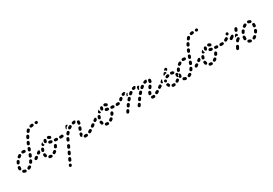

<svg xmlns="http://www.w3.org/2000/svg" viewBox="29 -1569 4068 2864"><g transform="rotate(-30 2063.0 -136.5)"><path d="M90 8Q91 -2 86 -9Q81 -17 72 -19Q64 -21 58 -24Q54 -26 50 -27Q45 -28 41 -27Q37 -26 33 -23Q29 -20 27 -16Q25 -13 24 -8Q24 -4 25 1Q26 5 28 9Q31 12 35 14Q48 22 63 25Q72 27 80 22Q88 17 90 8ZM178 -14Q179 -18 178 -22Q177 -27 174 -30Q169 -38 160 -40Q150 -41 143 -36Q135 -31 127 -27Q118 -23 115 -14Q112 -5 116 3Q119 12 128 15Q137 18 145 14Q157 9 169 1Q172 -2 175 -5Q177 -9 178 -14ZM-8 -63Q-8 -68 -8 -73Q-7 -81 -6 -90Q-5 -94 -3 -98Q-1 -102 3 -104Q6 -107 11 -108Q15 -109 19 -109Q29 -107 34 -100Q40 -93 39 -83Q38 -77 37 -70Q37 -67 37 -64Q37 -60 35 -56Q34 -51 31 -48Q30 -48 29 -47Q29 -46 28 -46Q25 -45 22 -43Q20 -42 19 -42Q17 -41 15 -41Q6 -41 -1 -48Q-8 -54 -8 -63ZM236 -94Q235 -98 232 -102Q230 -106 226 -108Q218 -112 209 -110Q200 -107 195 -99Q190 -89 184 -81Q182 -77 181 -73Q180 -69 181 -64Q182 -60 184 -56Q187 -52 191 -50Q198 -45 208 -47Q217 -49 222 -56Q228 -66 234 -77Q236 -81 237 -85Q238 -90 236 -94ZM262 -193Q257 -195 253 -195Q248 -195 244 -193Q240 -191 237 -188Q234 -185 232 -181Q228 -170 224 -160Q220 -151 224 -143Q228 -134 236 -131Q240 -129 245 -129Q249 -129 253 -131Q258 -132 261 -135Q264 -139 266 -143Q270 -153 274 -164Q278 -173 274 -181Q270 -190 262 -193ZM16 -146Q17 -142 20 -138Q23 -135 27 -133Q35 -129 44 -132Q53 -135 57 -143Q62 -152 67 -161Q69 -165 70 -169Q71 -173 70 -178Q69 -182 66 -186Q64 -189 60 -192Q52 -197 43 -195Q34 -193 29 -185Q22 -174 17 -163Q15 -159 14 -155Q14 -150 16 -146ZM77 -211Q80 -207 84 -205Q88 -203 92 -203Q97 -202 101 -203Q105 -204 109 -207Q117 -214 125 -219Q133 -224 135 -233Q137 -242 132 -250Q127 -258 118 -260Q109 -262 101 -257Q91 -250 81 -242Q73 -237 72 -227Q71 -218 77 -211ZM294 -280Q285 -284 276 -280Q268 -276 265 -267L257 -246Q255 -242 256 -237Q256 -233 258 -229Q259 -225 263 -222Q266 -218 270 -217Q274 -215 279 -216Q283 -216 287 -218Q291 -219 295 -223Q298 -226 299 -230L307 -251Q310 -260 306 -269Q302 -277 294 -280ZM180 -282H179Q169 -282 163 -276Q156 -269 156 -260Q156 -255 158 -251Q160 -247 163 -244Q166 -241 170 -239Q175 -237 179 -237H180Q190 -237 198 -236Q208 -235 215 -240Q222 -246 224 -255Q225 -264 219 -272Q214 -279 205 -281Q193 -282 180 -282ZM329 -366Q320 -370 312 -366Q303 -363 299 -354Q295 -344 290 -333Q287 -325 290 -316Q294 -307 303 -304Q311 -300 320 -304Q328 -308 332 -316Q336 -327 341 -337Q344 -345 341 -354Q337 -363 329 -366ZM372 -448Q364 -453 355 -450Q346 -448 342 -440Q336 -430 330 -419Q326 -411 329 -402Q331 -393 339 -389Q348 -385 357 -387Q366 -390 370 -398Q375 -408 381 -417Q385 -425 383 -434Q380 -443 372 -448ZM436 -496Q437 -500 437 -505Q437 -509 435 -513Q434 -517 430 -520Q423 -527 414 -527Q405 -526 398 -519Q397 -518 396 -517Q389 -509 383 -501Q377 -493 378 -484Q379 -475 386 -469Q394 -463 403 -464Q412 -465 418 -473Q424 -480 430 -487Q431 -488 431 -489Q434 -492 436 -496ZM522 -540Q521 -549 513 -555Q506 -561 497 -560Q484 -558 473 -556Q464 -554 458 -546Q453 -539 455 -529Q457 -520 465 -515Q472 -510 481 -512Q491 -514 502 -515Q511 -516 517 -523Q523 -531 522 -540ZM597 -541Q597 -550 591 -557Q584 -564 575 -563H569Q560 -563 553 -557Q547 -550 547 -541Q547 -531 554 -525Q560 -518 570 -518H575Q584 -519 591 -525Q597 -532 597 -541Z M513 27H514Q523 27 530 21Q536 14 536 5Q536 0 534 -4Q533 -8 529 -11Q526 -14 522 -16Q518 -18 514 -18H513Q505 -18 498 -20Q489 -22 481 -17Q473 -12 471 -3Q470 1 470 5Q471 10 473 14Q476 17 479 20Q483 23 487 24Q500 27 513 27ZM611 -45Q609 -48 605 -50Q601 -53 596 -53Q592 -53 587 -52Q583 -50 580 -47Q572 -41 565 -36Q561 -34 559 -30Q556 -26 555 -22Q555 -17 556 -13Q556 -9 559 -5Q564 3 573 5Q582 6 590 1Q600 -5 609 -13Q616 -19 617 -29Q618 -38 611 -45ZM423 -34Q418 -47 417 -61Q416 -70 422 -77Q428 -84 437 -85Q446 -86 453 -80Q461 -74 462 -65Q462 -57 465 -50Q467 -46 466 -42Q466 -37 464 -33Q464 -33 464 -33Q464 -33 464 -33Q460 -29 456 -24Q456 -24 455 -23Q454 -22 454 -22Q453 -22 452 -21Q443 -18 435 -22Q426 -26 423 -34ZM335 -102Q329 -110 320 -111Q311 -113 303 -108Q292 -100 286 -96Q283 -93 280 -89Q278 -85 277 -81Q276 -77 277 -72Q278 -68 280 -64Q286 -57 295 -55Q304 -53 312 -58Q318 -63 329 -71Q337 -76 338 -86Q340 -95 335 -102ZM658 -122Q654 -124 650 -124Q645 -124 641 -123Q637 -121 633 -118Q630 -115 628 -111Q624 -103 619 -94Q617 -91 616 -86Q615 -82 616 -77Q618 -73 620 -69Q623 -66 627 -64Q635 -59 644 -61Q653 -63 658 -71Q664 -81 669 -92Q673 -100 670 -109Q666 -118 658 -122ZM402 -124 385 -111Q378 -106 368 -107Q359 -109 354 -116Q348 -124 350 -133Q351 -142 359 -148L376 -160Q380 -163 384 -164Q388 -165 393 -164Q397 -163 401 -161Q405 -159 407 -155Q408 -155 408 -154Q408 -154 409 -153Q407 -149 406 -145Q403 -137 403 -128Q403 -126 404 -125Q403 -124 403 -124Q403 -124 402 -124ZM428 -120Q430 -116 434 -114Q437 -111 441 -109Q445 -108 450 -108Q454 -108 458 -110Q462 -112 465 -116Q468 -119 470 -123Q473 -132 476 -141Q480 -149 477 -158Q474 -167 465 -171Q457 -175 448 -171Q440 -168 436 -160Q431 -149 427 -138Q426 -133 426 -129Q426 -124 428 -120ZM802 -171Q803 -180 796 -187Q789 -193 780 -193L778 -194Q769 -194 763 -187Q756 -180 756 -171Q756 -162 762 -155Q769 -149 778 -149H780Q789 -148 796 -155Q802 -162 802 -171ZM732 -172Q732 -176 731 -180Q729 -184 726 -188Q723 -191 719 -193Q715 -195 711 -195Q700 -196 690 -196Q681 -197 674 -191Q667 -185 666 -176Q666 -171 667 -167Q669 -163 672 -159Q675 -156 679 -154Q683 -152 687 -152Q697 -151 709 -150Q718 -150 725 -156Q732 -162 732 -172ZM643 -178Q643 -183 643 -187Q642 -191 639 -195Q637 -199 633 -201Q629 -204 625 -205Q614 -207 606 -209Q597 -211 589 -207Q581 -202 578 -193Q577 -189 578 -184Q578 -180 580 -176Q583 -172 586 -169Q590 -167 594 -165Q604 -163 616 -160Q625 -159 633 -164Q641 -169 643 -178ZM479 -190Q472 -197 472 -206Q472 -215 478 -222Q487 -231 495 -238Q497 -240 499 -241Q501 -242 504 -243Q501 -232 502 -221Q503 -212 507 -205Q510 -199 514 -194Q513 -193 511 -191Q504 -184 495 -184Q486 -184 479 -190ZM525 -223Q524 -234 528 -245Q530 -253 535 -259Q541 -266 550 -267Q559 -269 566 -263Q574 -257 575 -248Q576 -239 571 -232Q570 -231 570 -231Q569 -228 570 -227Q570 -226 570 -224Q570 -222 569 -220Q566 -217 564 -214Q561 -210 559 -206Q557 -205 554 -204Q552 -203 549 -203Q540 -202 533 -208Q526 -214 525 -223ZM603 -240Q600 -242 598 -246Q598 -249 597 -251Q597 -256 595 -261Q595 -262 595 -262Q595 -263 596 -264Q598 -273 607 -277Q615 -281 624 -279Q638 -275 650 -266Q657 -260 658 -251Q659 -241 654 -234Q651 -230 647 -228Q643 -226 639 -225Q638 -225 637 -225Q636 -225 635 -225Q632 -226 629 -227Q628 -227 627 -227Q626 -228 624 -228Q623 -229 622 -230Q617 -234 611 -236Q607 -237 603 -240Z M671 276Q672 280 675 283Q678 287 683 288Q691 292 700 289Q708 286 712 277L715 271Q717 267 717 263Q717 258 716 254Q714 250 711 247Q708 243 704 242Q700 240 696 240Q691 239 687 241Q683 242 680 245Q676 248 674 252L672 259Q670 263 670 267Q669 272 671 276ZM716 217Q724 221 733 218Q742 215 746 206L756 184Q758 180 758 175Q758 171 757 167Q755 162 752 159Q749 156 745 154Q737 150 728 153Q719 156 715 165L705 187Q701 196 704 204Q707 213 716 217ZM757 129Q761 131 765 131Q770 132 774 130Q778 128 781 125Q785 122 787 118L797 96Q801 88 798 79Q794 70 786 66Q778 62 769 65Q760 69 756 77L746 99Q742 108 745 117Q748 125 757 129ZM797 41Q806 45 815 42Q823 39 827 31L838 8Q842 0 839 -9Q835 -18 827 -22Q818 -26 810 -22Q801 -19 797 -11L787 12Q783 20 786 29Q789 38 797 41ZM1148 -5Q1148 -9 1146 -13Q1143 -17 1140 -20Q1136 -23 1132 -24Q1128 -25 1123 -24Q1113 -23 1103 -23Q1098 -23 1094 -21Q1090 -19 1087 -16Q1084 -12 1082 -8Q1081 -4 1081 1Q1081 10 1088 16Q1095 23 1104 22Q1117 22 1129 20Q1138 19 1144 12Q1150 4 1148 -5ZM1234 -30Q1235 -34 1234 -38Q1233 -43 1231 -47Q1226 -54 1217 -56Q1208 -58 1200 -53Q1190 -47 1182 -43Q1178 -41 1175 -37Q1172 -34 1171 -30Q1170 -25 1170 -21Q1171 -16 1173 -12Q1177 -4 1186 -1Q1195 1 1203 -3Q1213 -8 1224 -16Q1228 -18 1231 -22Q1233 -25 1234 -30ZM1038 -40Q1039 -51 1043 -66Q1045 -75 1053 -79Q1061 -84 1070 -82Q1075 -81 1078 -78Q1082 -75 1084 -71Q1086 -67 1087 -63Q1087 -59 1086 -54Q1084 -47 1083 -40Q1076 -37 1070 -31Q1064 -24 1061 -15Q1060 -15 1060 -15Q1059 -15 1058 -15Q1049 -16 1043 -23Q1037 -31 1038 -40ZM1294 -73Q1295 -78 1294 -82Q1293 -86 1290 -90Q1288 -94 1284 -96Q1280 -98 1276 -99Q1271 -100 1267 -99Q1263 -98 1259 -95L1256 -93Q1249 -88 1247 -79Q1245 -70 1251 -62Q1253 -58 1257 -56Q1261 -54 1265 -53Q1270 -52 1274 -53Q1279 -54 1282 -57L1285 -59Q1289 -61 1291 -65Q1293 -69 1294 -73ZM882 -106Q880 -110 877 -113Q874 -116 870 -118Q866 -120 862 -120Q857 -120 853 -119Q849 -117 846 -114Q842 -111 840 -107Q835 -96 831 -85Q828 -76 831 -68Q835 -59 844 -56Q853 -53 861 -56Q870 -60 873 -69Q877 -79 881 -88Q883 -92 883 -97Q883 -101 882 -106ZM1070 -141 1067 -134Q1065 -130 1065 -126Q1065 -121 1067 -117Q1069 -113 1072 -110Q1075 -107 1080 -105Q1088 -102 1097 -105Q1105 -109 1109 -118L1111 -124L1117 -139Q1121 -147 1117 -156Q1113 -164 1105 -168Q1100 -170 1096 -170Q1092 -169 1087 -168Q1083 -166 1080 -163Q1077 -160 1075 -155ZM925 -193Q918 -199 909 -198Q899 -198 893 -190Q886 -181 878 -172Q876 -168 875 -164Q873 -159 874 -155Q875 -150 877 -147Q879 -143 883 -140Q887 -137 891 -136Q895 -135 900 -136Q904 -137 908 -139Q912 -141 914 -145Q921 -153 928 -161Q934 -168 933 -178Q932 -187 925 -193ZM822 -158Q825 -161 827 -166Q828 -170 827 -175Q826 -184 819 -190Q812 -196 803 -195Q792 -194 780 -193Q775 -193 771 -192Q767 -190 764 -187Q761 -184 759 -180Q757 -175 758 -171Q758 -162 764 -155Q771 -148 780 -149Q794 -149 807 -150Q812 -150 816 -152Q820 -155 822 -158ZM1114 -191Q1118 -190 1123 -191Q1127 -192 1131 -194Q1135 -197 1137 -201Q1140 -204 1141 -209Q1144 -224 1144 -236Q1144 -246 1137 -252Q1130 -258 1121 -258Q1112 -258 1105 -251Q1099 -245 1099 -235Q1099 -229 1097 -218Q1095 -209 1100 -201Q1105 -193 1114 -191ZM1003 -229Q1005 -238 1001 -246Q996 -254 987 -257Q978 -259 970 -255Q961 -249 951 -243L949 -241Q942 -236 940 -227Q938 -218 944 -210Q949 -202 958 -201Q967 -199 975 -204L977 -206Q984 -211 992 -215Q1001 -220 1003 -229ZM909 -252 920 -274Q921 -278 925 -281Q928 -284 932 -286Q936 -287 941 -287Q945 -287 949 -285Q953 -283 956 -281Q958 -278 960 -275Q960 -274 959 -274Q949 -268 939 -261L937 -260Q930 -255 925 -248Q920 -240 918 -231Q917 -227 917 -223Q910 -228 908 -236Q906 -244 909 -252ZM1034 -241Q1026 -246 1025 -255Q1024 -260 1024 -264Q1025 -268 1028 -272Q1030 -276 1034 -278Q1038 -281 1042 -282Q1054 -284 1067 -286Q1075 -287 1082 -282Q1089 -277 1091 -269Q1090 -268 1089 -267Q1083 -260 1079 -252Q1077 -247 1077 -242Q1075 -242 1074 -241Q1073 -241 1071 -241Q1061 -240 1051 -238Q1042 -236 1034 -241Z M1486 27H1487Q1496 27 1503 21Q1509 14 1509 5Q1509 0 1507 -4Q1506 -8 1502 -11Q1499 -14 1495 -16Q1491 -18 1487 -18H1486Q1478 -18 1471 -20Q1462 -22 1454 -17Q1446 -12 1444 -3Q1443 1 1443 5Q1444 10 1446 14Q1449 17 1452 20Q1456 23 1460 24Q1473 27 1486 27ZM1584 -45Q1582 -48 1578 -50Q1574 -53 1569 -53Q1565 -53 1560 -52Q1556 -50 1553 -47Q1545 -41 1538 -36Q1534 -34 1532 -30Q1529 -26 1528 -22Q1528 -17 1529 -13Q1529 -9 1532 -5Q1537 3 1546 5Q1555 6 1563 1Q1573 -5 1582 -13Q1589 -19 1590 -29Q1591 -38 1584 -45ZM1396 -34Q1391 -47 1390 -61Q1389 -70 1395 -77Q1401 -84 1410 -85Q1419 -86 1426 -80Q1434 -74 1435 -65Q1435 -57 1438 -50Q1440 -46 1439 -42Q1439 -37 1437 -33Q1437 -33 1437 -33Q1437 -33 1437 -33Q1433 -29 1429 -24Q1429 -24 1428 -23Q1427 -22 1427 -22Q1426 -22 1425 -21Q1416 -18 1408 -22Q1399 -26 1396 -34ZM1308 -102Q1302 -110 1293 -111Q1284 -113 1276 -108Q1265 -100 1259 -96Q1256 -93 1253 -89Q1251 -85 1250 -81Q1249 -77 1250 -72Q1251 -68 1253 -64Q1259 -57 1268 -55Q1277 -53 1285 -58Q1291 -63 1302 -71Q1310 -76 1311 -86Q1313 -95 1308 -102ZM1631 -122Q1627 -124 1623 -124Q1618 -124 1614 -123Q1610 -121 1606 -118Q1603 -115 1601 -111Q1597 -103 1592 -94Q1590 -91 1589 -86Q1588 -82 1589 -77Q1591 -73 1593 -69Q1596 -66 1600 -64Q1608 -59 1617 -61Q1626 -63 1631 -71Q1637 -81 1642 -92Q1646 -100 1643 -109Q1639 -118 1631 -122ZM1375 -124 1358 -111Q1351 -106 1341 -107Q1332 -109 1327 -116Q1321 -124 1323 -133Q1324 -142 1332 -148L1349 -160Q1353 -163 1357 -164Q1361 -165 1366 -164Q1370 -163 1374 -161Q1378 -159 1380 -155Q1381 -155 1381 -154Q1381 -154 1382 -153Q1380 -149 1379 -145Q1376 -137 1376 -128Q1376 -126 1377 -125Q1376 -124 1376 -124Q1376 -124 1375 -124ZM1401 -120Q1403 -116 1407 -114Q1410 -111 1414 -109Q1418 -108 1423 -108Q1427 -108 1431 -110Q1435 -112 1438 -116Q1441 -119 1443 -123Q1446 -132 1449 -141Q1453 -149 1450 -158Q1447 -167 1438 -171Q1430 -175 1421 -171Q1413 -168 1409 -160Q1404 -149 1400 -138Q1399 -133 1399 -129Q1399 -124 1401 -120ZM1775 -171Q1776 -180 1769 -187Q1762 -193 1753 -193L1751 -194Q1742 -194 1736 -187Q1729 -180 1729 -171Q1729 -162 1735 -155Q1742 -149 1751 -149H1753Q1762 -148 1769 -155Q1775 -162 1775 -171ZM1705 -172Q1705 -176 1704 -180Q1702 -184 1699 -188Q1696 -191 1692 -193Q1688 -195 1684 -195Q1673 -196 1663 -196Q1654 -197 1647 -191Q1640 -185 1639 -176Q1639 -171 1640 -167Q1642 -163 1645 -159Q1648 -156 1652 -154Q1656 -152 1660 -152Q1670 -151 1682 -150Q1691 -150 1698 -156Q1705 -162 1705 -172ZM1616 -178Q1616 -183 1616 -187Q1615 -191 1612 -195Q1610 -199 1606 -201Q1602 -204 1598 -205Q1587 -207 1579 -209Q1570 -211 1562 -207Q1554 -202 1551 -193Q1550 -189 1551 -184Q1551 -180 1553 -176Q1556 -172 1559 -169Q1563 -167 1567 -165Q1577 -163 1589 -160Q1598 -159 1606 -164Q1614 -169 1616 -178ZM1452 -190Q1445 -197 1445 -206Q1445 -215 1451 -222Q1460 -231 1468 -238Q1470 -240 1472 -241Q1474 -242 1477 -243Q1474 -232 1475 -221Q1476 -212 1480 -205Q1483 -199 1487 -194Q1486 -193 1484 -191Q1477 -184 1468 -184Q1459 -184 1452 -190ZM1498 -223Q1497 -234 1501 -245Q1503 -253 1508 -259Q1514 -266 1523 -267Q1532 -269 1539 -263Q1547 -257 1548 -248Q1549 -239 1544 -232Q1543 -231 1543 -231Q1542 -228 1543 -227Q1543 -226 1543 -224Q1543 -222 1542 -220Q1539 -217 1537 -214Q1534 -210 1532 -206Q1530 -205 1527 -204Q1525 -203 1522 -203Q1513 -202 1506 -208Q1499 -214 1498 -223ZM1576 -240Q1573 -242 1571 -246Q1571 -249 1570 -251Q1570 -256 1568 -261Q1568 -262 1568 -262Q1568 -263 1569 -264Q1571 -273 1580 -277Q1588 -281 1597 -279Q1611 -275 1623 -266Q1630 -260 1631 -251Q1632 -241 1627 -234Q1624 -230 1620 -228Q1616 -226 1612 -225Q1611 -225 1610 -225Q1609 -225 1608 -225Q1605 -226 1602 -227Q1601 -227 1600 -227Q1599 -228 1597 -228Q1596 -229 1595 -230Q1590 -234 1584 -236Q1580 -237 1576 -240Z M2061 -5Q2062 -9 2061 -13Q2060 -18 2057 -21Q2055 -25 2051 -27Q2043 -32 2034 -30Q2025 -28 2020 -21Q2019 -19 2017 -16Q2010 -6 2008 -2Q2003 5 2005 14Q2007 24 2015 29Q2018 31 2023 32Q2027 33 2031 32Q2036 31 2040 29Q2043 26 2046 22Q2048 19 2055 8Q2057 5 2058 4Q2060 0 2061 -5ZM1866 -16Q1866 -20 1863 -24Q1861 -28 1857 -30Q1849 -35 1840 -34Q1831 -32 1826 -24Q1817 -11 1814 -6Q1811 -2 1810 2Q1809 7 1810 11Q1811 15 1813 19Q1815 23 1819 25Q1827 31 1836 29Q1845 27 1850 20Q1854 14 1863 1Q1866 -3 1866 -7Q1867 -12 1866 -16ZM2299 17Q2302 14 2305 10Q2307 6 2308 2Q2308 -2 2307 -7Q2305 -16 2297 -21Q2289 -25 2280 -23Q2278 -23 2277 -23Q2277 -23 2277 -23Q2273 -23 2272 -23Q2263 -26 2254 -22Q2246 -18 2243 -10Q2241 -5 2241 -1Q2242 4 2244 8Q2245 12 2249 15Q2252 18 2256 19Q2265 22 2277 22Q2283 22 2291 21Q2295 19 2299 17ZM2390 -33Q2392 -37 2391 -41Q2390 -46 2388 -50Q2384 -58 2375 -60Q2366 -63 2358 -58Q2348 -53 2339 -48Q2331 -44 2328 -35Q2325 -26 2329 -18Q2331 -14 2335 -11Q2338 -8 2343 -7Q2347 -5 2351 -6Q2356 -6 2360 -8Q2370 -13 2380 -19Q2384 -21 2386 -25Q2389 -28 2390 -33ZM2256 -106Q2265 -109 2273 -105Q2277 -103 2280 -100Q2283 -96 2285 -92Q2286 -88 2286 -84Q2286 -79 2284 -75Q2279 -66 2277 -57Q2275 -54 2274 -51Q2272 -49 2269 -47Q2266 -47 2262 -47Q2254 -47 2247 -44Q2239 -47 2235 -55Q2231 -63 2234 -72Q2238 -83 2243 -95Q2247 -103 2256 -106ZM2112 -88Q2111 -92 2109 -96Q2107 -100 2103 -102Q2096 -108 2086 -106Q2077 -105 2072 -97Q2065 -89 2059 -79Q2053 -72 2055 -62Q2057 -53 2064 -48Q2068 -45 2072 -44Q2077 -43 2081 -44Q2085 -45 2089 -47Q2093 -50 2096 -53Q2102 -62 2108 -71Q2111 -74 2112 -79Q2113 -83 2112 -88ZM1910 -106Q1902 -111 1893 -110Q1884 -108 1878 -101Q1872 -92 1865 -82Q1860 -75 1861 -65Q1863 -56 1870 -51Q1874 -48 1879 -47Q1883 -46 1887 -47Q1892 -48 1895 -50Q1899 -53 1902 -56Q1908 -65 1915 -74Q1920 -82 1919 -91Q1917 -100 1910 -106ZM2447 -90Q2445 -94 2441 -96Q2437 -98 2433 -99Q2428 -100 2424 -99Q2420 -98 2416 -95L2414 -94Q2407 -89 2405 -80Q2404 -71 2409 -63Q2411 -59 2415 -57Q2419 -54 2423 -54Q2428 -53 2432 -54Q2437 -55 2440 -57L2442 -59Q2450 -64 2451 -73Q2453 -82 2447 -90ZM2163 -172Q2156 -178 2146 -178Q2137 -177 2131 -170Q2123 -162 2116 -153Q2113 -150 2112 -146Q2110 -141 2110 -137Q2111 -132 2113 -128Q2115 -125 2118 -122Q2125 -116 2135 -116Q2144 -117 2150 -124Q2157 -132 2164 -140Q2170 -147 2170 -156Q2170 -165 2163 -172ZM1976 -160Q1976 -165 1974 -169Q1972 -173 1969 -176Q1962 -182 1953 -182Q1943 -181 1937 -174Q1930 -166 1922 -157Q1919 -153 1918 -149Q1916 -145 1917 -140Q1917 -136 1919 -132Q1921 -128 1925 -125Q1932 -119 1941 -120Q1950 -121 1956 -128Q1964 -136 1971 -144Q1974 -148 1975 -152Q1977 -156 1976 -160ZM2287 -125Q2295 -120 2304 -121Q2313 -123 2319 -131L2331 -148Q2337 -156 2335 -165Q2334 -174 2326 -180Q2318 -185 2309 -184Q2300 -182 2295 -175L2282 -157Q2277 -149 2278 -140Q2280 -131 2287 -125ZM1796 -177Q1796 -178 1795 -179Q1795 -180 1795 -181Q1793 -184 1792 -186Q1791 -188 1789 -189Q1788 -190 1787 -191Q1783 -194 1778 -195Q1774 -196 1770 -195Q1762 -194 1753 -194Q1744 -193 1737 -187Q1731 -180 1731 -171Q1731 -162 1737 -155Q1744 -149 1753 -149Q1766 -149 1778 -151Q1787 -152 1792 -160Q1798 -168 1796 -177ZM2232 -231Q2230 -234 2226 -236Q2222 -239 2218 -239Q2213 -240 2209 -239Q2205 -238 2201 -235Q2192 -228 2183 -221Q2179 -218 2177 -214Q2175 -210 2175 -205Q2174 -201 2176 -197Q2177 -192 2180 -189Q2186 -182 2195 -181Q2205 -180 2212 -186Q2220 -193 2228 -199Q2235 -205 2237 -214Q2238 -223 2232 -231ZM1870 -220Q1870 -229 1863 -236Q1860 -239 1856 -241Q1852 -243 1848 -243Q1843 -243 1839 -241Q1835 -240 1832 -237Q1829 -234 1825 -230Q1820 -225 1817 -222Q1810 -216 1810 -206Q1810 -197 1816 -190Q1822 -184 1832 -183Q1841 -183 1848 -189Q1851 -192 1857 -198Q1861 -202 1863 -204Q1869 -211 1870 -220ZM2038 -236Q2036 -240 2032 -242Q2028 -244 2024 -245Q2019 -245 2015 -244Q2010 -243 2007 -240Q1998 -233 1989 -225Q1982 -219 1981 -210Q1980 -201 1986 -194Q1992 -187 2002 -186Q2011 -185 2018 -191Q2026 -198 2034 -204Q2042 -210 2043 -219Q2044 -229 2038 -236ZM2130 -209Q2128 -215 2130 -221Q2132 -226 2133 -230Q2133 -233 2134 -235H2133Q2133 -245 2140 -251Q2147 -258 2156 -258Q2163 -258 2168 -255Q2174 -251 2177 -245Q2172 -241 2168 -238Q2162 -232 2158 -225Q2153 -217 2152 -207Q2152 -204 2152 -200Q2149 -200 2145 -200Q2140 -200 2135 -198Q2131 -203 2130 -209ZM2340 -200Q2345 -199 2349 -199Q2354 -199 2358 -201Q2362 -203 2365 -206Q2368 -210 2369 -214Q2374 -229 2374 -242Q2375 -247 2373 -251Q2371 -255 2368 -258Q2365 -262 2361 -263Q2357 -265 2353 -265Q2348 -265 2344 -264Q2340 -262 2336 -259Q2333 -256 2331 -252Q2330 -248 2329 -243Q2329 -237 2327 -229Q2323 -220 2328 -212Q2332 -203 2340 -200ZM1937 -206Q1938 -209 1939 -211Q1942 -221 1943 -227Q1945 -237 1952 -242Q1960 -247 1969 -246Q1971 -246 1972 -245Q1974 -244 1975 -244Q1975 -243 1974 -242Q1967 -237 1963 -229Q1959 -221 1958 -212Q1958 -208 1958 -204Q1955 -204 1951 -204Q1944 -204 1937 -201Q1937 -204 1937 -206ZM2315 -269Q2312 -276 2304 -279Q2297 -282 2290 -280Q2278 -277 2266 -272Q2258 -269 2254 -261Q2250 -252 2254 -243Q2257 -235 2265 -231Q2274 -227 2283 -231Q2292 -234 2301 -237Q2302 -237 2304 -237Q2305 -238 2306 -239Q2307 -242 2307 -244Q2307 -252 2311 -260Q2312 -265 2315 -269ZM1883 -250Q1880 -259 1885 -267Q1889 -276 1898 -278Q1910 -281 1922 -283Q1931 -284 1938 -278Q1945 -273 1947 -265Q1943 -263 1939 -260Q1931 -255 1927 -247Q1924 -242 1922 -237Q1916 -236 1910 -235Q1901 -232 1893 -237Q1885 -241 1883 -250ZM2061 -266Q2057 -258 2060 -249Q2063 -240 2071 -236Q2080 -232 2088 -235Q2098 -239 2106 -240Q2108 -240 2109 -241Q2110 -241 2111 -242Q2112 -247 2114 -252Q2117 -261 2124 -267Q2124 -267 2124 -268Q2122 -276 2115 -281Q2107 -286 2099 -284Q2086 -282 2074 -278Q2065 -275 2061 -266Z M2647 19Q2651 17 2654 13Q2657 10 2658 5Q2659 1 2659 -3Q2659 -4 2659 -4Q2659 -5 2659 -5Q2657 -9 2656 -12Q2653 -18 2647 -21Q2641 -24 2634 -23Q2627 -23 2620 -23Q2619 -23 2617 -23Q2608 -23 2601 -17Q2594 -10 2594 -1Q2594 3 2595 8Q2597 12 2600 15Q2603 18 2607 20Q2611 22 2615 22Q2618 22 2620 22Q2630 22 2639 21Q2643 21 2647 19ZM2737 -36Q2738 -41 2736 -45Q2734 -49 2731 -52Q2731 -53 2731 -53Q2731 -53 2731 -53Q2729 -54 2727 -55Q2724 -57 2721 -59Q2715 -60 2709 -59Q2704 -57 2699 -53Q2693 -48 2686 -43Q2683 -40 2680 -37Q2678 -33 2677 -28Q2676 -24 2677 -20Q2678 -15 2681 -12Q2686 -4 2695 -2Q2704 -1 2712 -6Q2722 -13 2730 -21Q2734 -24 2735 -28Q2737 -32 2737 -36ZM2555 -12Q2550 -13 2547 -16Q2543 -18 2541 -22Q2535 -33 2532 -46Q2530 -52 2532 -59Q2534 -66 2540 -70Q2544 -68 2549 -68Q2558 -67 2566 -70Q2569 -68 2572 -65Q2574 -62 2575 -58Q2577 -50 2581 -44Q2582 -41 2583 -38Q2584 -34 2583 -31Q2578 -25 2575 -18Q2574 -17 2574 -15Q2573 -14 2573 -14Q2572 -14 2572 -14Q2568 -11 2563 -11Q2559 -10 2555 -12ZM2464 -101Q2461 -105 2458 -108Q2454 -110 2450 -111Q2445 -112 2441 -111Q2436 -110 2433 -107L2416 -95Q2408 -90 2407 -81Q2405 -72 2411 -64Q2413 -60 2417 -58Q2421 -56 2425 -55Q2429 -54 2434 -55Q2438 -56 2442 -59L2458 -70Q2466 -75 2468 -85Q2469 -94 2464 -101ZM2761 -133Q2757 -136 2753 -137Q2748 -138 2744 -137Q2743 -137 2743 -137Q2742 -137 2742 -136Q2741 -136 2740 -135Q2735 -129 2728 -125Q2726 -122 2725 -118Q2725 -115 2725 -111Q2726 -104 2726 -97Q2725 -88 2731 -80Q2736 -73 2746 -72Q2750 -72 2754 -73Q2759 -74 2762 -77Q2766 -80 2768 -84Q2770 -88 2770 -92Q2772 -105 2770 -118Q2769 -123 2767 -127Q2764 -130 2761 -133ZM2542 -93Q2550 -89 2559 -92Q2568 -95 2572 -103V-104Q2577 -112 2573 -121Q2570 -130 2562 -134Q2554 -138 2545 -135Q2536 -132 2532 -123Q2528 -115 2531 -106Q2534 -97 2542 -93ZM2509 -130Q2512 -142 2517 -154Q2519 -159 2521 -163Q2521 -163 2520 -163Q2519 -163 2519 -163Q2514 -164 2510 -162Q2506 -161 2502 -158Q2495 -152 2487 -146Q2483 -144 2481 -140Q2479 -136 2478 -131Q2477 -127 2479 -123Q2480 -118 2482 -115Q2487 -109 2494 -107Q2501 -105 2507 -107Q2507 -112 2507 -116Q2507 -118 2508 -120Q2508 -125 2509 -130ZM2592 -137Q2593 -137 2594 -136Q2598 -135 2602 -135Q2607 -135 2611 -137Q2619 -140 2627 -142Q2636 -145 2641 -153Q2645 -161 2643 -170Q2640 -179 2632 -184Q2624 -188 2615 -186Q2603 -182 2593 -178Q2585 -174 2581 -165Q2578 -157 2581 -148Q2581 -148 2582 -148Q2582 -148 2582 -147Q2584 -146 2585 -144Q2588 -141 2590 -138Q2591 -138 2592 -137ZM2685 -148Q2693 -147 2699 -145Q2704 -143 2708 -143Q2713 -143 2717 -145Q2721 -147 2724 -150Q2727 -153 2729 -157Q2732 -166 2728 -174Q2725 -183 2716 -186Q2704 -191 2691 -193Q2681 -194 2674 -188Q2667 -182 2666 -173Q2666 -172 2666 -172Q2666 -171 2666 -170Q2666 -168 2666 -166Q2667 -159 2673 -154Q2678 -149 2685 -148ZM2625 -209Q2626 -215 2624 -222Q2621 -228 2616 -232Q2608 -238 2599 -236Q2590 -235 2584 -227Q2578 -218 2572 -210Q2569 -205 2569 -200Q2568 -194 2570 -189Q2576 -195 2584 -198Q2596 -204 2609 -207Q2617 -209 2625 -209ZM2641 -285Q2650 -286 2657 -280Q2664 -274 2665 -264Q2666 -255 2659 -248Q2653 -240 2646 -233Q2645 -232 2645 -232Q2645 -231 2644 -231Q2643 -235 2641 -238Q2636 -245 2629 -250Q2622 -255 2614 -257Q2612 -258 2609 -258Q2610 -260 2611 -261Q2612 -262 2612 -263Q2619 -270 2625 -277Q2632 -284 2641 -285Z M2850 8Q2851 -2 2846 -9Q2841 -17 2832 -19Q2824 -21 2818 -24Q2814 -26 2810 -27Q2805 -28 2801 -27Q2797 -26 2793 -23Q2789 -20 2787 -16Q2785 -13 2784 -8Q2784 -4 2785 1Q2786 5 2788 9Q2791 12 2795 14Q2808 22 2823 25Q2832 27 2840 22Q2848 17 2850 8ZM2938 -14Q2939 -18 2938 -22Q2937 -27 2934 -30Q2929 -38 2920 -40Q2910 -41 2903 -36Q2895 -31 2887 -27Q2878 -23 2875 -14Q2872 -5 2876 3Q2879 12 2888 15Q2897 18 2905 14Q2917 9 2929 1Q2932 -2 2935 -5Q2937 -9 2938 -14ZM2752 -63Q2752 -68 2752 -73Q2753 -81 2754 -90Q2755 -94 2757 -98Q2759 -102 2763 -104Q2766 -107 2771 -108Q2775 -109 2779 -109Q2789 -107 2794 -100Q2800 -93 2799 -83Q2798 -77 2797 -70Q2797 -67 2797 -64Q2797 -60 2795 -56Q2794 -51 2791 -48Q2790 -48 2789 -47Q2789 -46 2788 -46Q2785 -45 2782 -43Q2780 -42 2779 -42Q2777 -41 2775 -41Q2766 -41 2759 -48Q2752 -54 2752 -63ZM2996 -94Q2995 -98 2992 -102Q2990 -106 2986 -108Q2978 -112 2969 -110Q2960 -107 2955 -99Q2950 -89 2944 -81Q2942 -77 2941 -73Q2940 -69 2941 -64Q2942 -60 2944 -56Q2947 -52 2951 -50Q2958 -45 2968 -47Q2977 -49 2982 -56Q2988 -66 2994 -77Q2996 -81 2997 -85Q2998 -90 2996 -94ZM3022 -193Q3017 -195 3013 -195Q3008 -195 3004 -193Q3000 -191 2997 -188Q2994 -185 2992 -181Q2988 -170 2984 -160Q2980 -151 2984 -143Q2988 -134 2996 -131Q3000 -129 3005 -129Q3009 -129 3013 -131Q3018 -132 3021 -135Q3024 -139 3026 -143Q3030 -153 3034 -164Q3038 -173 3034 -181Q3030 -190 3022 -193ZM2776 -146Q2777 -142 2780 -138Q2783 -135 2787 -133Q2795 -129 2804 -132Q2813 -135 2817 -143Q2822 -152 2827 -161Q2829 -165 2830 -169Q2831 -173 2830 -178Q2829 -182 2826 -186Q2824 -189 2820 -192Q2812 -197 2803 -195Q2794 -193 2789 -185Q2782 -174 2777 -163Q2775 -159 2774 -155Q2774 -150 2776 -146ZM2837 -211Q2840 -207 2844 -205Q2848 -203 2852 -203Q2857 -202 2861 -203Q2865 -204 2869 -207Q2877 -214 2885 -219Q2893 -224 2895 -233Q2897 -242 2892 -250Q2887 -258 2878 -260Q2869 -262 2861 -257Q2851 -250 2841 -242Q2833 -237 2832 -227Q2831 -218 2837 -211ZM3054 -280Q3045 -284 3036 -280Q3028 -276 3025 -267L3017 -246Q3015 -242 3016 -237Q3016 -233 3018 -229Q3019 -225 3023 -222Q3026 -218 3030 -217Q3034 -215 3039 -216Q3043 -216 3047 -218Q3051 -219 3055 -223Q3058 -226 3059 -230L3067 -251Q3070 -260 3066 -269Q3062 -277 3054 -280ZM2940 -282H2939Q2929 -282 2923 -276Q2916 -269 2916 -260Q2916 -255 2918 -251Q2920 -247 2923 -244Q2926 -241 2930 -239Q2935 -237 2939 -237H2940Q2950 -237 2958 -236Q2968 -235 2975 -240Q2982 -246 2984 -255Q2985 -264 2979 -272Q2974 -279 2965 -281Q2953 -282 2940 -282ZM3089 -366Q3080 -370 3072 -366Q3063 -363 3059 -354Q3055 -344 3050 -333Q3047 -325 3050 -316Q3054 -307 3063 -304Q3071 -300 3080 -304Q3088 -308 3092 -316Q3096 -327 3101 -337Q3104 -345 3101 -354Q3097 -363 3089 -366ZM3132 -448Q3124 -453 3115 -450Q3106 -448 3102 -440Q3096 -430 3090 -419Q3086 -411 3089 -402Q3091 -393 3099 -389Q3108 -385 3117 -387Q3126 -390 3130 -398Q3135 -408 3141 -417Q3145 -425 3143 -434Q3140 -443 3132 -448ZM3196 -496Q3197 -500 3197 -505Q3197 -509 3195 -513Q3194 -517 3190 -520Q3183 -527 3174 -527Q3165 -526 3158 -519Q3157 -518 3156 -517Q3149 -509 3143 -501Q3137 -493 3138 -484Q3139 -475 3146 -469Q3154 -463 3163 -464Q3172 -465 3178 -473Q3184 -480 3190 -487Q3191 -488 3191 -489Q3194 -492 3196 -496ZM3282 -540Q3281 -549 3273 -555Q3266 -561 3257 -560Q3244 -558 3233 -556Q3224 -554 3218 -546Q3213 -539 3215 -529Q3217 -520 3225 -515Q3232 -510 3241 -512Q3251 -514 3262 -515Q3271 -516 3277 -523Q3283 -531 3282 -540ZM3357 -541Q3357 -550 3351 -557Q3344 -564 3335 -563H3329Q3320 -563 3313 -557Q3307 -550 3307 -541Q3307 -531 3314 -525Q3320 -518 3330 -518H3335Q3344 -519 3351 -525Q3357 -532 3357 -541Z M3273 27H3274Q3283 27 3290 21Q3296 14 3296 5Q3296 0 3294 -4Q3293 -8 3289 -11Q3286 -14 3282 -16Q3278 -18 3274 -18H3273Q3265 -18 3258 -20Q3249 -22 3241 -17Q3233 -12 3231 -3Q3230 1 3230 5Q3231 10 3233 14Q3236 17 3239 20Q3243 23 3247 24Q3260 27 3273 27ZM3371 -45Q3369 -48 3365 -50Q3361 -53 3356 -53Q3352 -53 3347 -52Q3343 -50 3340 -47Q3332 -41 3325 -36Q3321 -34 3319 -30Q3316 -26 3315 -22Q3315 -17 3316 -13Q3316 -9 3319 -5Q3324 3 3333 5Q3342 6 3350 1Q3360 -5 3369 -13Q3376 -19 3377 -29Q3378 -38 3371 -45ZM3183 -34Q3178 -47 3177 -61Q3176 -70 3182 -77Q3188 -84 3197 -85Q3206 -86 3213 -80Q3221 -74 3222 -65Q3222 -57 3225 -50Q3227 -46 3226 -42Q3226 -37 3224 -33Q3224 -33 3224 -33Q3224 -33 3224 -33Q3220 -29 3216 -24Q3216 -24 3215 -23Q3214 -22 3214 -22Q3213 -22 3212 -21Q3203 -18 3195 -22Q3186 -26 3183 -34ZM3095 -102Q3089 -110 3080 -111Q3071 -113 3063 -108Q3052 -100 3046 -96Q3043 -93 3040 -89Q3038 -85 3037 -81Q3036 -77 3037 -72Q3038 -68 3040 -64Q3046 -57 3055 -55Q3064 -53 3072 -58Q3078 -63 3089 -71Q3097 -76 3098 -86Q3100 -95 3095 -102ZM3418 -122Q3414 -124 3410 -124Q3405 -124 3401 -123Q3397 -121 3393 -118Q3390 -115 3388 -111Q3384 -103 3379 -94Q3377 -91 3376 -86Q3375 -82 3376 -77Q3378 -73 3380 -69Q3383 -66 3387 -64Q3395 -59 3404 -61Q3413 -63 3418 -71Q3424 -81 3429 -92Q3433 -100 3430 -109Q3426 -118 3418 -122ZM3162 -124 3145 -111Q3138 -106 3128 -107Q3119 -109 3114 -116Q3108 -124 3110 -133Q3111 -142 3119 -148L3136 -160Q3140 -163 3144 -164Q3148 -165 3153 -164Q3157 -163 3161 -161Q3165 -159 3167 -155Q3168 -155 3168 -154Q3168 -154 3169 -153Q3167 -149 3166 -145Q3163 -137 3163 -128Q3163 -126 3164 -125Q3163 -124 3163 -124Q3163 -124 3162 -124ZM3188 -120Q3190 -116 3194 -114Q3197 -111 3201 -109Q3205 -108 3210 -108Q3214 -108 3218 -110Q3222 -112 3225 -116Q3228 -119 3230 -123Q3233 -132 3236 -141Q3240 -149 3237 -158Q3234 -167 3225 -171Q3217 -175 3208 -171Q3200 -168 3196 -160Q3191 -149 3187 -138Q3186 -133 3186 -129Q3186 -124 3188 -120ZM3562 -171Q3563 -180 3556 -187Q3549 -193 3540 -193L3538 -194Q3529 -194 3523 -187Q3516 -180 3516 -171Q3516 -162 3522 -155Q3529 -149 3538 -149H3540Q3549 -148 3556 -155Q3562 -162 3562 -171ZM3492 -172Q3492 -176 3491 -180Q3489 -184 3486 -188Q3483 -191 3479 -193Q3475 -195 3471 -195Q3460 -196 3450 -196Q3441 -197 3434 -191Q3427 -185 3426 -176Q3426 -171 3427 -167Q3429 -163 3432 -159Q3435 -156 3439 -154Q3443 -152 3447 -152Q3457 -151 3469 -150Q3478 -150 3485 -156Q3492 -162 3492 -172ZM3403 -178Q3403 -183 3403 -187Q3402 -191 3399 -195Q3397 -199 3393 -201Q3389 -204 3385 -205Q3374 -207 3366 -209Q3357 -211 3349 -207Q3341 -202 3338 -193Q3337 -189 3338 -184Q3338 -180 3340 -176Q3343 -172 3346 -169Q3350 -167 3354 -165Q3364 -163 3376 -160Q3385 -159 3393 -164Q3401 -169 3403 -178ZM3239 -190Q3232 -197 3232 -206Q3232 -215 3238 -222Q3247 -231 3255 -238Q3257 -240 3259 -241Q3261 -242 3264 -243Q3261 -232 3262 -221Q3263 -212 3267 -205Q3270 -199 3274 -194Q3273 -193 3271 -191Q3264 -184 3255 -184Q3246 -184 3239 -190ZM3285 -223Q3284 -234 3288 -245Q3290 -253 3295 -259Q3301 -266 3310 -267Q3319 -269 3326 -263Q3334 -257 3335 -248Q3336 -239 3331 -232Q3330 -231 3330 -231Q3329 -228 3330 -227Q3330 -226 3330 -224Q3330 -222 3329 -220Q3326 -217 3324 -214Q3321 -210 3319 -206Q3317 -205 3314 -204Q3312 -203 3309 -203Q3300 -202 3293 -208Q3286 -214 3285 -223ZM3363 -240Q3360 -242 3358 -246Q3358 -249 3357 -251Q3357 -256 3355 -261Q3355 -262 3355 -262Q3355 -263 3356 -264Q3358 -273 3367 -277Q3375 -281 3384 -279Q3398 -275 3410 -266Q3417 -260 3418 -251Q3419 -241 3414 -234Q3411 -230 3407 -228Q3403 -226 3399 -225Q3398 -225 3397 -225Q3396 -225 3395 -225Q3392 -226 3389 -227Q3388 -227 3387 -227Q3386 -228 3384 -228Q3383 -229 3382 -230Q3377 -234 3371 -236Q3367 -237 3363 -240Z M3587 -174Q3586 -184 3579 -190Q3571 -195 3562 -194Q3551 -193 3540 -193Q3536 -194 3532 -192Q3527 -190 3524 -187Q3521 -184 3519 -180Q3518 -176 3518 -171Q3517 -162 3524 -155Q3530 -149 3540 -149Q3554 -148 3567 -150Q3576 -151 3582 -158Q3588 -165 3587 -174ZM3672 -220Q3666 -227 3657 -229Q3648 -230 3640 -224Q3632 -218 3622 -213Q3614 -208 3611 -199Q3609 -190 3613 -182Q3618 -174 3627 -171Q3636 -169 3644 -173Q3656 -180 3667 -188Q3675 -194 3676 -203Q3677 -212 3672 -220ZM3720 -273Q3718 -277 3715 -280Q3711 -283 3707 -285Q3699 -288 3690 -285Q3682 -281 3678 -272Q3678 -271 3677 -271Q3674 -262 3677 -253Q3681 -245 3689 -241Q3698 -238 3707 -241Q3715 -245 3719 -253Q3719 -255 3720 -256Q3722 -260 3721 -264Q3721 -269 3720 -273Z M3751 -44Q3743 -49 3734 -46Q3725 -43 3721 -35Q3711 -17 3705 -4Q3701 4 3704 13Q3706 22 3715 26Q3723 30 3732 27Q3741 24 3745 16Q3751 3 3761 -14Q3765 -22 3762 -31Q3759 -40 3751 -44ZM3907 -19Q3902 -11 3904 -2Q3906 7 3914 12Q3927 20 3942 24Q3946 25 3951 25Q3955 24 3959 22Q3963 19 3965 16Q3968 12 3969 8Q3971 -1 3967 -9Q3962 -17 3953 -20Q3945 -21 3938 -26Q3930 -31 3921 -29Q3912 -27 3907 -19ZM3994 -15Q3993 -11 3993 -6Q3994 -2 3996 2Q4000 10 4009 13Q4018 15 4026 11Q4038 5 4049 -4Q4052 -7 4054 -11Q4057 -15 4057 -19Q4058 -23 4057 -28Q4055 -32 4053 -36Q4047 -43 4038 -44Q4028 -45 4021 -39Q4013 -33 4005 -28Q4001 -26 3998 -23Q3995 -19 3994 -15ZM3912 -108Q3906 -116 3897 -117Q3893 -117 3888 -116Q3884 -115 3880 -112Q3877 -109 3875 -106Q3872 -102 3872 -97Q3870 -84 3870 -71Q3870 -68 3870 -65Q3871 -61 3873 -57Q3875 -53 3878 -50Q3881 -47 3885 -45Q3890 -44 3894 -44Q3903 -45 3910 -51Q3916 -58 3915 -68Q3915 -69 3915 -71Q3915 -82 3916 -92Q3918 -101 3912 -108ZM4059 -69Q4060 -65 4063 -62Q4066 -58 4069 -56Q4073 -53 4078 -53Q4082 -52 4086 -53Q4091 -54 4094 -57Q4098 -60 4100 -63Q4107 -74 4112 -86Q4114 -90 4114 -95Q4114 -99 4113 -103Q4111 -107 4108 -111Q4105 -114 4101 -116Q4093 -120 4084 -117Q4075 -113 4071 -105Q4067 -95 4062 -86Q4059 -83 4059 -78Q4058 -74 4059 -69ZM3808 -92Q3814 -96 3819 -99Q3827 -105 3829 -114Q3831 -123 3826 -131Q3823 -134 3820 -137Q3816 -139 3812 -140Q3807 -141 3803 -140Q3798 -140 3795 -137Q3788 -133 3782 -128Q3777 -125 3772 -119Q3768 -114 3764 -108Q3758 -100 3760 -91Q3761 -82 3769 -77Q3773 -74 3777 -73Q3781 -72 3786 -73Q3790 -74 3794 -76Q3798 -78 3800 -82Q3804 -87 3806 -90Q3807 -91 3808 -92Q3808 -92 3808 -92ZM3951 -185Q3950 -189 3948 -193Q3945 -197 3941 -200Q3934 -205 3925 -203Q3915 -202 3910 -194Q3903 -183 3897 -172Q3892 -164 3895 -155Q3898 -146 3906 -141Q3914 -137 3923 -140Q3932 -142 3936 -151Q3941 -160 3947 -168Q3950 -172 3951 -176Q3952 -181 3951 -185ZM4093 -149Q4099 -142 4108 -141Q4113 -141 4117 -142Q4121 -143 4125 -146Q4128 -149 4130 -153Q4133 -157 4133 -161Q4134 -172 4134 -183V-187Q4134 -196 4127 -203Q4121 -209 4111 -209Q4107 -209 4103 -207Q4099 -206 4096 -203Q4092 -199 4091 -195Q4089 -191 4089 -187V-182Q4089 -174 4088 -166Q4087 -156 4093 -149ZM3770 -203Q3769 -205 3768 -207Q3762 -214 3753 -216Q3744 -218 3736 -213L3703 -189Q3700 -187 3697 -183Q3695 -179 3694 -175Q3693 -171 3694 -166Q3695 -162 3698 -158Q3703 -151 3712 -149Q3721 -147 3729 -153L3759 -173L3769 -195Q3770 -197 3771 -199Q3771 -201 3770 -203ZM3778 -162 3789 -185Q3793 -194 3802 -197Q3811 -200 3819 -196Q3823 -194 3826 -191Q3829 -188 3831 -183Q3832 -179 3832 -175Q3832 -170 3830 -166L3827 -159Q3822 -161 3816 -162Q3807 -164 3798 -162Q3790 -161 3782 -156Q3779 -154 3776 -152Q3776 -155 3777 -157Q3777 -160 3778 -162ZM4017 -255Q4015 -259 4011 -262Q4008 -265 4003 -266Q3999 -267 3995 -267Q3990 -266 3986 -264Q3975 -258 3964 -250Q3957 -244 3955 -235Q3954 -226 3960 -218Q3962 -215 3966 -212Q3970 -210 3974 -209Q3979 -209 3983 -210Q3987 -211 3991 -213Q4000 -220 4008 -225Q4016 -229 4019 -238Q4022 -247 4017 -255ZM3831 -221Q3839 -217 3848 -220Q3857 -224 3861 -232L3871 -255Q3875 -263 3872 -272Q3869 -281 3861 -285Q3856 -287 3852 -287Q3848 -287 3843 -286Q3839 -284 3836 -281Q3832 -278 3831 -274L3820 -251Q3816 -243 3819 -234Q3822 -225 3831 -221ZM4091 -228Q4096 -229 4099 -231Q4103 -234 4105 -237Q4111 -245 4109 -254Q4107 -263 4099 -269Q4086 -277 4069 -280Q4060 -282 4052 -277Q4045 -272 4043 -262Q4041 -253 4046 -246Q4052 -238 4061 -236Q4069 -235 4074 -231Q4078 -229 4082 -228Q4087 -227 4091 -228Z"/></g></svg>

Font: FRB American Cursive Guidelines Dashed Extrabold
Style: Bold Italic
Weight: 800
Italic angle: -25°
Version: Version 2.0;Modular Font Editor K font №1